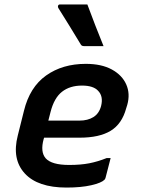

<svg xmlns="http://www.w3.org/2000/svg" viewBox="-20 -835 640 866"><path d="M367 -547Q438 -547 484.5 -521.5Q531 -496 549.5 -454Q568 -412 554 -362L549 -346Q530 -276 479 -245Q428 -214 339 -214H179L177 -208Q161 -150 186 -121Q213 -91 292 -91Q344 -91 382.5 -98.5Q421 -106 461 -122H479Q468 -77 456 -33Q455 -30 454 -28Q453 -26 451 -24Q437 -10 391.5 0.5Q346 11 280 11Q150 11 91.5 -53Q33 -117 60 -223L88 -335Q114 -442 188 -494.5Q262 -547 367 -547ZM350 -449Q295 -449 259.5 -421Q224 -393 208 -330L198 -291H338Q376 -291 401.5 -307Q427 -323 436 -357Q447 -401 422 -426Q412 -437 394 -443Q376 -449 350 -449ZM374 -815Q392 -767 410 -720Q428 -673 447 -627H359Q348 -627 344 -635Q315 -683 292.5 -719.5Q270 -756 243 -799Q240 -804 242 -809.5Q244 -815 251 -815Z"/></svg>

Font: Recursive Sn Lnr St SmB
Style: Italic
Weight: 600
Italic angle: -15°
Version: Version 1.079;hotconv 1.0.112;makeotfexe 2.5.65598; ttfautoh